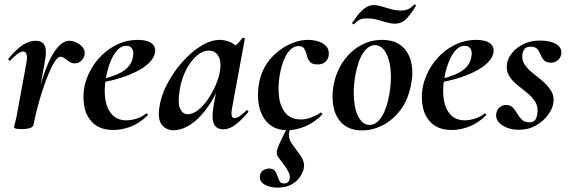

<svg xmlns="http://www.w3.org/2000/svg" viewBox="-20 -581 2595 876"><path d="M133 -12 123 -13Q133 -66 146 -120.5Q159 -175 174.5 -224Q190 -273 209 -311.5Q228 -350 250 -372.5Q272 -395 297 -395Q313 -395 330 -386.5Q347 -378 358 -364Q369 -350 366 -333Q365 -320 353 -306Q341 -292 322 -292Q307 -292 296 -299.5Q285 -307 275.5 -314.5Q266 -322 255 -322Q244 -322 230 -300.5Q216 -279 201.5 -244Q187 -209 173.5 -167.5Q160 -126 149.5 -85Q139 -44 133 -12ZM77 8Q58 8 51 5.5Q44 3 44 0Q44 -4 50 -26Q56 -48 60 -74L101 -297Q104 -314 103 -324.5Q102 -335 97.5 -340.5Q93 -346 85 -346Q76 -346 61.5 -336Q47 -326 28 -306Q24 -302 20 -306.5Q16 -311 20 -315Q56 -358 85 -376.5Q114 -395 142 -395Q164 -395 175 -385Q186 -375 188.5 -356Q191 -337 186 -309L133 -12Q130 8 77 8Z M498 12Q440 12 407.5 -17Q375 -46 365.5 -91Q356 -136 365 -185Q373 -224 394 -262.5Q415 -301 447 -331.5Q479 -362 520 -380.5Q561 -399 608 -399Q649 -399 669.5 -385Q690 -371 688 -345Q685 -319 661 -295Q637 -271 597.5 -252Q558 -233 509.5 -219.5Q461 -206 411 -201L413 -214Q484 -225 532 -250.5Q580 -276 587 -324Q591 -346 582.5 -359Q574 -372 556 -372Q533 -372 514.5 -351.5Q496 -331 482.5 -296Q469 -261 462 -218Q454 -167 461 -125Q468 -83 492 -57.5Q516 -32 557 -32Q576 -32 600.5 -39Q625 -46 647 -63Q649 -65 652.5 -61Q656 -57 654 -55Q616 -18 575.5 -3Q535 12 498 12Z M772 13Q738 13 718.5 -11.5Q699 -36 707 -91Q714 -142 741.5 -195.5Q769 -249 809.5 -295.5Q850 -342 895.5 -370.5Q941 -399 983 -399Q1003 -399 1024 -391.5Q1045 -384 1060.5 -367.5Q1076 -351 1078 -324L1018 -357Q1035 -359 1053.5 -373Q1072 -387 1085 -407Q1087 -410 1092.5 -408Q1098 -406 1097 -404L1039 -89Q1030 -42 1050 -42Q1060 -42 1074 -51.5Q1088 -61 1104 -77Q1107 -80 1111 -76Q1115 -72 1112 -69Q1081 -32 1053.5 -11.5Q1026 9 1000 9Q968 9 956.5 -14.5Q945 -38 953 -89L978 -229L999 -246Q975 -164 937 -106Q899 -48 856 -17.5Q813 13 772 13ZM836 -60Q860 -60 884 -79Q908 -98 928.5 -128Q949 -158 963.5 -191.5Q978 -225 983 -253Q991 -298 977 -324Q963 -350 933 -350Q905 -350 878 -327Q851 -304 830 -264Q809 -224 800 -172Q790 -109 802 -84.5Q814 -60 836 -60Z M1293 13Q1248 13 1219.5 -6Q1191 -25 1176 -56Q1161 -87 1158 -125Q1155 -163 1162 -202Q1173 -262 1208.5 -306Q1244 -350 1292 -374.5Q1340 -399 1386 -399Q1409 -399 1431 -392.5Q1453 -386 1467.5 -371Q1482 -356 1480 -332Q1479 -312 1465.5 -299.5Q1452 -287 1429 -287Q1402 -287 1392 -301.5Q1382 -316 1379 -332Q1375 -347 1368 -359Q1361 -371 1342 -371Q1322 -371 1304.5 -354Q1287 -337 1275 -307Q1263 -277 1256 -237Q1247 -182 1253.5 -136Q1260 -90 1284.5 -63Q1309 -36 1354 -36Q1375 -36 1400.5 -45.5Q1426 -55 1442 -67Q1444 -69 1448 -65Q1452 -61 1450 -58Q1413 -21 1371.5 -4Q1330 13 1293 13ZM1246 275Q1211 275 1186.5 260.5Q1162 246 1166 222Q1168 204 1181 196Q1194 188 1208 188Q1227 188 1234.5 198.5Q1242 209 1246 222Q1250 235 1255.5 245.5Q1261 256 1276 256Q1299 256 1302 232Q1304 213 1287.5 188Q1271 163 1251 138Q1238 121 1244.5 101.5Q1251 82 1262 60L1291 0H1307Q1296 24 1298.5 41.5Q1301 59 1311 73.5Q1321 88 1333 104Q1353 129 1361.5 148Q1370 167 1366 187Q1363 204 1349.5 225Q1336 246 1310.5 260.5Q1285 275 1246 275Z M1632 14Q1577 14 1544.5 -15Q1512 -44 1502 -91Q1492 -138 1502 -193Q1514 -254 1546 -300.5Q1578 -347 1624 -373Q1670 -399 1723 -399Q1779 -399 1812 -371.5Q1845 -344 1856 -297.5Q1867 -251 1855 -193Q1842 -125 1806.5 -78.5Q1771 -32 1725 -9Q1679 14 1632 14ZM1666 -11Q1698 -11 1721.5 -48.5Q1745 -86 1756 -149Q1764 -194 1763.5 -234.5Q1763 -275 1754 -307Q1745 -339 1729 -357Q1713 -375 1690 -375Q1662 -375 1638 -341Q1614 -307 1601 -236Q1593 -191 1594 -150Q1595 -109 1603.5 -78Q1612 -47 1628 -29Q1644 -11 1666 -11ZM1594 -470Q1593 -469 1589.5 -472Q1586 -475 1587 -477Q1597 -492 1611.5 -511Q1626 -530 1645 -544Q1664 -558 1686 -558Q1700 -558 1720 -552Q1740 -546 1763 -539.5Q1786 -533 1807 -533Q1829 -533 1842 -539Q1855 -545 1870 -560Q1872 -562 1875.5 -559Q1879 -556 1877 -553Q1846 -504 1827 -488.5Q1808 -473 1782 -473Q1764 -473 1743.5 -479Q1723 -485 1701.5 -491Q1680 -497 1657 -497Q1630 -497 1619.5 -490.5Q1609 -484 1594 -470Z M2042 12Q1984 12 1951.5 -17Q1919 -46 1909.5 -91Q1900 -136 1909 -185Q1917 -224 1938 -262.5Q1959 -301 1991 -331.5Q2023 -362 2064 -380.5Q2105 -399 2152 -399Q2193 -399 2213.5 -385Q2234 -371 2232 -345Q2229 -319 2205 -295Q2181 -271 2141.5 -252Q2102 -233 2053.5 -219.5Q2005 -206 1955 -201L1957 -214Q2028 -225 2076 -250.5Q2124 -276 2131 -324Q2135 -346 2126.5 -359Q2118 -372 2100 -372Q2077 -372 2058.5 -351.5Q2040 -331 2026.5 -296Q2013 -261 2006 -218Q1998 -167 2005 -125Q2012 -83 2036 -57.5Q2060 -32 2101 -32Q2120 -32 2144.5 -39Q2169 -46 2191 -63Q2193 -65 2196.5 -61Q2200 -57 2198 -55Q2160 -18 2119.5 -3Q2079 12 2042 12Z M2347 11Q2302 11 2271 -10Q2240 -31 2244 -61Q2247 -81 2260 -91.5Q2273 -102 2289 -102Q2309 -102 2320 -90Q2331 -78 2340 -62.5Q2349 -47 2361 -35Q2373 -23 2395 -23Q2413 -23 2421 -33Q2429 -43 2432 -63Q2436 -95 2421.5 -117.5Q2407 -140 2383.5 -158.5Q2360 -177 2337 -196Q2314 -215 2301 -238.5Q2288 -262 2294 -295Q2299 -319 2319 -342.5Q2339 -366 2371 -381Q2403 -396 2443 -396Q2490 -396 2517 -380Q2544 -364 2541 -336Q2538 -316 2524 -305.5Q2510 -295 2496 -295Q2472 -295 2462 -306Q2452 -317 2446.5 -331.5Q2441 -346 2432 -357Q2423 -368 2400 -368Q2382 -368 2374 -358Q2366 -348 2364 -337Q2359 -309 2373.5 -287Q2388 -265 2412 -246.5Q2436 -228 2459 -208Q2482 -188 2496 -164Q2510 -140 2504 -108Q2500 -83 2479 -55Q2458 -27 2424.5 -8Q2391 11 2347 11Z"/></svg>

Font: Cormorant Light
Style: Bold Italic
Weight: 700
Italic angle: -10°
Version: Version 4.000